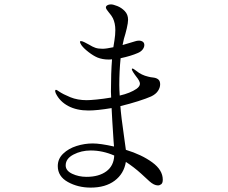

<svg xmlns="http://www.w3.org/2000/svg" viewBox="-20 -826 1040 874"><path d="M721 -8Q721 7 714 12.5Q707 18 699 18Q681 18 660 -1Q655 -6 622.5 -35.5Q590 -65 553 -89Q544 -35 502 -3.5Q460 28 393 28Q335 28 289 2.5Q243 -23 243 -70Q243 -103 267.5 -126.5Q292 -150 328.5 -161.5Q365 -173 402 -173Q437 -173 499 -159L497 -184Q490 -289 488 -334Q422 -323 383 -323Q329 -323 290.5 -343.5Q252 -364 234 -401Q231 -409 231 -412Q231 -417 235 -417Q238 -417 242 -414Q246 -411 248 -410Q267 -397 300 -383.5Q333 -370 375 -370Q389 -370 420 -373Q451 -376 486 -382Q485 -392 485 -409Q485 -495 490 -556Q485 -555 474 -555Q447 -555 424 -564Q405 -572 383 -589Q361 -606 351 -620Q344 -631 344 -635Q344 -639 348 -639Q354 -639 364 -634L385 -623Q401 -613 414 -608.5Q427 -604 447 -604Q463 -604 496 -611Q497 -618 501 -642.5Q505 -667 505 -689Q505 -720 494 -743Q488 -755 475 -770Q470 -776 466 -782Q462 -788 462 -792Q462 -798 468.5 -802Q475 -806 485 -806Q495 -806 514 -798.5Q533 -791 548 -775.5Q563 -760 563 -736Q563 -722 557 -696.5Q551 -671 544 -649L538 -621L595 -638Q604 -641 612 -641Q623 -641 630 -636Q637 -631 637 -621Q637 -611 629.5 -601Q622 -591 608 -585Q576 -571 529 -561Q523 -501 523 -439Q523 -419 525 -391Q573 -402 602 -422Q617 -433 617 -445Q617 -457 599 -479Q597 -482 593.5 -486.5Q590 -491 587 -496Q580 -507 580 -511Q580 -514 583 -514Q587 -514 601 -503Q624 -484 655 -477Q666 -474 678 -473Q694 -471 702 -463Q709 -456 709 -442Q709 -427 699 -412Q689 -397 668 -387Q648 -378 609 -365.5Q570 -353 528 -343Q531 -298 545 -202L553 -144Q625 -122 673 -87Q721 -52 721 -8ZM500 -118Q447 -141 393 -141Q350 -141 314.5 -122.5Q279 -104 279 -73Q279 -49 308.5 -35Q338 -21 374 -21Q430 -21 464 -46Q498 -71 500 -118Z"/></svg>

Font: Shippori Mincho
Style: Regular
Weight: 400
Designer: FONTDASU
Foundry: FONTDASU / Google Inc. / but / Adobe
Version: Version 3.110; ttfautohint (v1.8.3)